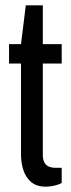

<svg xmlns="http://www.w3.org/2000/svg" viewBox="-20 -692 268 722"><path d="M153 10Q117 10 96.5 -8Q76 -26 67.5 -53.5Q59 -81 59 -111V-453H14V-526H59L77 -672H141V-526H212V-453H141V-109Q141 -61 188 -61H212V-4Q202 2 185 6Q168 10 153 10Z"/></svg>

Font: Archivo Narrow
Style: Regular
Weight: 400
Designer: Hector Gatti
Foundry: Omnibus-Type
Version: Version 3.002